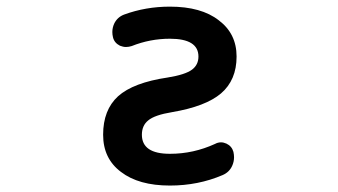

<svg xmlns="http://www.w3.org/2000/svg" viewBox="-20 -579 1040 590"><path d="M502 -8.8Q406.2 -8.8 351.6 -50.8Q296.9 -91.8 296.9 -165Q296.9 -241.2 342.8 -283.2Q389.6 -325.2 495.1 -340.8Q549.8 -349.6 570.3 -365.2Q589.8 -379.9 589.8 -405.3Q589.8 -460 502 -460Q441.4 -460 384.8 -437.5Q376 -434.6 367.2 -434.6Q358.4 -434.6 348.6 -438.5Q331.1 -447.3 327.1 -464.8Q325.2 -472.7 325.2 -480.5Q325.2 -494.1 331.1 -506.8Q340.8 -526.4 361.3 -534.2Q427.7 -558.6 502 -558.6Q598.6 -558.6 652.3 -516.6Q707 -475.6 707 -405.3Q707 -333 659.2 -292Q612.3 -252 508.8 -234.4Q455.1 -225.6 435.5 -209Q416 -193.4 416 -165Q416 -106.4 502 -106.4H502.9Q574.2 -106.4 640.6 -136.7Q649.4 -141.6 659.2 -141.6Q667 -141.6 675.8 -137.7Q692.4 -129.9 697.3 -112.3Q699.2 -103.5 699.2 -95.7Q699.2 -82 693.4 -69.3Q684.6 -49.8 664.1 -41Q588.9 -8.8 502 -8.8Z"/></svg>

Font: Rounded-X Mgen+ 1m medium
Style: Regular
Weight: 500
Designer: [Source Han Sans]
Ryoko NISHIZUKA  (kana & ideographs); Paul D. Hunt (Latin, Greek & Cyrillic); Wenlong ZHANG  (bopomofo
Version: Version 1.059.20150602